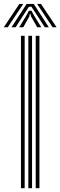

<svg xmlns="http://www.w3.org/2000/svg" viewBox="-52 -988 317 1008"><path d="M135.5 0V-800H155V0ZM58 0V-800H77.5V0ZM96.8 0V-800H116.2V0ZM-32 -845 49.8 -967.5H70.2L-11.2 -845ZM8.5 -845 88 -967.5H125L204.2 -845H183L130.2 -926.8L113 -952.8H100L82.5 -926.5L30 -845ZM224 -845 142.8 -967.5H163L245 -845ZM48.8 -845 89.2 -911.2 99.5 -931.5H113.5L124 -911.2L164.5 -845H143.2L111.5 -900.8L108 -915.2H105L101.5 -900.8L70.2 -845Z"/></svg>

Font: Big Shoulders Inline Text SemiBold
Style: Regular
Weight: 600
Designer: Patric King
Foundry: XO Type Co
Version: Version 1.000